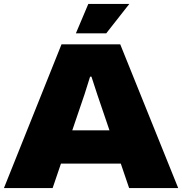

<svg xmlns="http://www.w3.org/2000/svg" viewBox="-27 -954 924 974"><path d="M-7 0 285 -729H583L877 0H628L466 -476L437 -565H430L402 -476L240 0ZM267 -124 328 -293H540L600 -124ZM358 -785 421 -934H629L512 -785Z"/></svg>

Font: Mona Sans Expanded Black
Style: Regular
Weight: 900
Width: 7
Designer: Deni Anggara
Foundry: GitHub
Version: Version 2.000